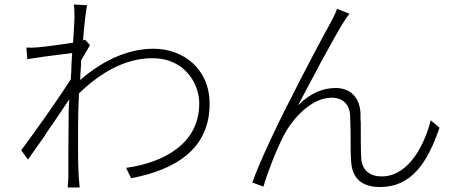

<svg xmlns="http://www.w3.org/2000/svg" viewBox="-20 -802 2040 851"><path d="M304 -613C249 -604 180 -595 146 -592C129 -591 115 -590 97 -591L101 -540C121 -543 143 -546 164 -549L175 -551C223 -557 271 -563 300 -567C298 -545 297 -520 296 -495V-485C295 -474 294 -462 294 -451C272 -416 234 -360 195 -304L188 -294C145 -233 101 -172 74 -136L104 -95C126 -126 151 -162 176 -197L184 -210C191 -221 198 -231 205 -241L211 -249C212 -251 213 -252 214 -254L220 -262C244 -298 267 -332 287 -362C284 -319 284 -282 284 -259V-244C284 -198 283 -165 283 -132V-123C283 -95 283 -67 283 -31V-19C283 -3 281 19 280 29H333C332 13 330 -3 329 -20C326 -72 326 -109 326 -152V-166C326 -191 326 -218 326 -251C326 -291 328 -339 330 -388C424 -479 534 -544 655 -544C806 -544 863 -423 863 -346C865 -165 705 -81 539 -58L561 -12C762 -50 911 -145 909 -345C908 -497 792 -586 661 -586C564 -586 451 -548 335 -447C335 -450 336 -453 336 -457V-466C337 -483 338 -499 339 -515V-525C339 -528 340 -532 340 -535C354 -558 367 -583 379 -602L357 -626C354 -625 351 -624 348 -623C354 -699 361 -757 366 -779L307 -782C310 -764 310 -747 310 -732V-718C310 -707 307 -667 304 -613Z M1928 -236 1889 -269C1865 -172 1797 -20 1671 -20C1622 -20 1583 -46 1581 -103C1579 -141 1579 -190 1579 -240V-250V-261C1578 -266 1578 -272 1578 -277V-288C1578 -291 1578 -295 1578 -298C1575 -374 1529 -412 1468 -412C1414 -412 1356 -391 1301 -335C1319 -369 1341 -411 1365 -456L1371 -466L1376 -476C1377 -478 1378 -480 1379 -481L1392 -507C1433 -582 1473 -655 1496 -693C1508 -713 1520 -730 1529 -741L1474 -763C1466 -741 1457 -723 1445 -701C1415 -647 1334 -496 1255 -338L1249 -328C1248 -326 1248 -324 1247 -322L1241 -311C1235 -299 1229 -286 1223 -274L1217 -263L1212 -252C1165 -155 1123 -62 1098 7L1148 25C1160 -22 1206 -142 1238 -202C1279 -280 1362 -369 1450 -369C1501 -369 1529 -338 1532 -290C1533 -264 1533 -237 1534 -210V-200C1534 -198 1534 -196 1534 -195V-184C1534 -152 1534 -120 1536 -91C1538 -39 1559 27 1664 27C1804 27 1875 -81 1928 -236Z"/></svg>

Font: Glow Sans SC Normal Light
Style: Regular
Weight: 300
Designer: Ryoko NISHIZUKA (kana, bopomofo & ideographs); Paul D. Hunt (Latin, Greek & Cyrillic); Sandoll Communications, Soo-young
Version: Version 0.93